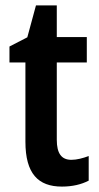

<svg xmlns="http://www.w3.org/2000/svg" viewBox="-20 -680 366 710"><path d="M244 -89C207 -89 190 -113 190 -163V-449H301V-543H190V-660H113L81 -542L15 -508V-449H74V-156C74 -38 121 10 209 10C248 10 281 2 308 -12V-103C287 -95 264 -89 244 -89Z"/></svg>

Font: Noto Sans Khmer Condensed SemiBold
Style: Regular
Weight: 600
Width: 3
Designer: Danh Hong and the Monotype Design Team
Foundry: Monotype Imaging Inc.
Version: Version 2.004